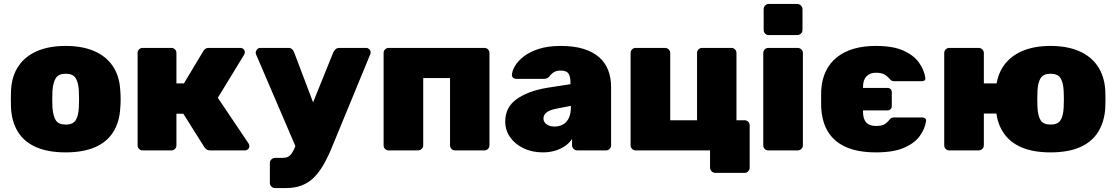

<svg xmlns="http://www.w3.org/2000/svg" viewBox="-20 -763 5662 974"><path d="M313 10Q225 10 164.5 -16Q104 -42 72 -92.5Q40 -143 36 -214Q35 -235 35 -260Q35 -285 36 -306Q40 -378 74 -428Q108 -478 168.5 -504Q229 -530 313 -530Q397 -530 457.5 -504Q518 -478 552 -428Q586 -378 590 -306Q592 -285 592 -260Q592 -235 590 -214Q586 -143 554 -92.5Q522 -42 461.5 -16Q401 10 313 10ZM313 -131Q350 -131 364 -153Q378 -175 380 -219Q381 -234 381 -260Q381 -286 380 -301Q378 -344 364 -366.5Q350 -389 313 -389Q277 -389 263 -366.5Q249 -344 246 -301Q245 -286 245 -260Q245 -234 246 -219Q249 -175 263 -153Q277 -131 313 -131Z M704 0Q693 0 685.5 -7.5Q678 -15 678 -26V-494Q678 -505 685.5 -512.5Q693 -520 704 -520H849Q860 -520 867.5 -512.5Q875 -505 875 -494V-340H913L1011 -503Q1013 -508 1020 -514Q1027 -520 1039 -520H1199Q1209 -520 1215.5 -513.5Q1222 -507 1222 -498Q1222 -494 1220.5 -490Q1219 -486 1217 -483L1085 -267L1241 -35Q1245 -29 1245 -22Q1245 -13 1238.5 -6.5Q1232 0 1222 0H1047Q1035 0 1028.5 -4.5Q1022 -9 1017 -16L910 -186H875V-26Q875 -15 867.5 -7.5Q860 0 849 0Z M1375 191Q1365 191 1357 183.5Q1349 176 1349 165V64Q1349 53 1357 45.5Q1365 38 1375 38H1414Q1430 38 1441 32.5Q1452 27 1461 13.5Q1470 0 1479 -23L1671 -498Q1675 -506 1682 -513Q1689 -520 1703 -520H1838Q1846 -520 1853 -513.5Q1860 -507 1860 -499Q1860 -497 1860 -494Q1860 -491 1858 -487L1668 -26Q1646 29 1623 69.5Q1600 110 1573 137Q1546 164 1511 177.5Q1476 191 1430 191ZM1484 -9 1279 -487Q1277 -493 1277 -497Q1278 -506 1284.5 -513Q1291 -520 1301 -520H1442Q1456 -520 1462.5 -512.5Q1469 -505 1472 -498L1606 -144Z M1952 0Q1941 0 1933.5 -7.5Q1926 -15 1926 -26V-494Q1926 -505 1933.5 -512.5Q1941 -520 1952 -520H2437Q2448 -520 2455.5 -512.5Q2463 -505 2463 -494V-26Q2463 -15 2455.5 -7.5Q2448 0 2437 0H2289Q2278 0 2270.5 -7.5Q2263 -15 2263 -26V-367H2127V-26Q2127 -15 2119 -7.5Q2111 0 2100 0Z M2734 10Q2679 10 2635.5 -11Q2592 -32 2567.5 -67.5Q2543 -103 2543 -147Q2543 -219 2601.5 -260.5Q2660 -302 2758 -318L2874 -336V-343Q2874 -374 2864 -389.5Q2854 -405 2824 -405Q2803 -405 2790 -397Q2777 -389 2766 -374Q2756 -363 2740 -363H2599Q2589 -363 2582.5 -369Q2576 -375 2577 -385Q2578 -403 2592 -427.5Q2606 -452 2635.5 -475.5Q2665 -499 2712 -514.5Q2759 -530 2825 -530Q2892 -530 2940 -515Q2988 -500 3019 -473Q3050 -446 3065 -407.5Q3080 -369 3080 -322V-26Q3080 -15 3072.5 -7.5Q3065 0 3054 0H2909Q2898 0 2890 -7.5Q2882 -15 2882 -26V-58Q2869 -38 2847.5 -23Q2826 -8 2797.5 1Q2769 10 2734 10ZM2792 -121Q2817 -121 2836 -131.5Q2855 -142 2865.5 -164Q2876 -186 2876 -219V-226L2804 -212Q2767 -205 2752 -192Q2737 -179 2737 -162Q2737 -150 2744 -141Q2751 -132 2763.5 -126.5Q2776 -121 2792 -121Z M3609 114Q3598 114 3590 106Q3582 98 3582 88V0H3205Q3194 0 3186.5 -7.5Q3179 -15 3179 -26V-494Q3179 -505 3186.5 -512.5Q3194 -520 3205 -520H3353Q3364 -520 3372 -512.5Q3380 -505 3380 -494V-153H3516V-494Q3516 -505 3523.5 -512.5Q3531 -520 3542 -520H3690Q3701 -520 3708.5 -512.5Q3716 -505 3716 -494V-153H3757Q3768 -153 3775.5 -145.5Q3783 -138 3783 -127V88Q3783 98 3775.5 106Q3768 114 3757 114Z M3878 0Q3867 0 3859.5 -7.5Q3852 -15 3852 -26V-494Q3852 -505 3859.5 -512.5Q3867 -520 3878 -520H4026Q4037 -520 4045 -512.5Q4053 -505 4053 -494V-26Q4053 -15 4045 -7.5Q4037 0 4026 0ZM3880 -585Q3869 -585 3861.5 -592.5Q3854 -600 3854 -611V-716Q3854 -727 3861.5 -735Q3869 -743 3880 -743H4024Q4035 -743 4043 -735Q4051 -727 4051 -716V-611Q4051 -600 4043 -592.5Q4035 -585 4024 -585Z M4423 10Q4292 10 4222.5 -46.5Q4153 -103 4146 -214Q4146 -221 4145.5 -240.5Q4145 -260 4145.5 -280Q4146 -300 4146 -306Q4153 -414 4225 -472Q4297 -530 4423 -530Q4510 -530 4562.5 -506.5Q4615 -483 4641.5 -446Q4668 -409 4674 -369Q4676 -360 4670.5 -355.5Q4665 -351 4657 -351H4517Q4510 -351 4505 -353Q4500 -355 4497 -359Q4480 -378 4465 -386Q4450 -394 4423 -394Q4394 -394 4376 -376Q4358 -358 4358 -322V-317H4482Q4492 -317 4498 -311Q4504 -305 4504 -295V-225Q4504 -216 4498 -209.5Q4492 -203 4482 -203H4358V-197Q4358 -159 4374.5 -141.5Q4391 -124 4423 -124Q4452 -124 4466 -132Q4480 -140 4495 -159Q4498 -163 4503 -165Q4508 -167 4516 -167H4660Q4668 -167 4673.5 -162Q4679 -157 4678 -149Q4672 -109 4645.5 -72.5Q4619 -36 4565.5 -13Q4512 10 4423 10Z M5149 -187H4971V-26Q4971 -15 4963 -7.5Q4955 0 4944 0H4796Q4785 0 4777.5 -7.5Q4770 -15 4770 -26V-494Q4770 -505 4777.5 -512.5Q4785 -520 4796 -520H4944Q4955 -520 4963 -512.5Q4971 -505 4971 -494V-340H5149ZM5309 10Q5221 10 5161 -16Q5101 -42 5068.5 -92.5Q5036 -143 5032 -214Q5031 -235 5031 -260Q5031 -285 5032 -306Q5036 -378 5070.5 -428Q5105 -478 5165.5 -504Q5226 -530 5309 -530Q5393 -530 5453.5 -504Q5514 -478 5548 -428Q5582 -378 5587 -306Q5588 -285 5588 -260Q5588 -235 5587 -214Q5582 -143 5550 -92.5Q5518 -42 5458 -16Q5398 10 5309 10ZM5309 -131Q5346 -131 5360 -153Q5374 -175 5376 -219Q5377 -234 5377 -260Q5377 -286 5376 -301Q5374 -344 5360 -366.5Q5346 -389 5309 -389Q5273 -389 5259 -366.5Q5245 -344 5243 -301Q5242 -286 5242 -260Q5242 -234 5243 -219Q5245 -175 5259 -153Q5273 -131 5309 -131Z"/></svg>

Font: Rubik Light ExtraBold
Style: Regular
Weight: 800
Version: Version 2.104